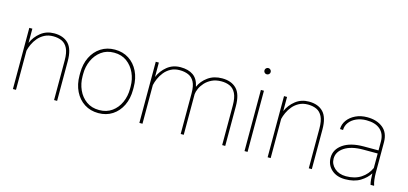

<svg xmlns="http://www.w3.org/2000/svg" viewBox="-63 -1157 3401 1602"><g transform="rotate(15 1637.5 -356.0)"><path d="M296.4 -512.2Q253.4 -512.2 220.9 -495.1Q188.5 -478 166 -451.2Q143.6 -424.3 129.9 -394.3Q116.2 -364.3 110.4 -338.4V0H84V-528.3H110.4V-405.8Q134.3 -461.4 182.9 -499.8Q231.4 -538.1 297.9 -538.1Q377.9 -538.1 421.9 -492.4Q465.8 -446.8 465.8 -341.8V0H439.5V-341.8Q439.5 -409.2 421.1 -446Q402.8 -482.9 370.6 -497.6Q338.4 -512.2 296.4 -512.2Z M591.3 -253.9V-274.4Q591.3 -352.1 620.6 -411.4Q649.9 -470.7 701.9 -504.4Q753.9 -538.1 822.3 -538.1Q891.6 -538.1 943.6 -504.4Q995.6 -470.7 1024.7 -411.4Q1053.7 -352.1 1053.7 -274.4V-253.9Q1053.7 -176.8 1024.7 -117.2Q995.6 -57.6 943.8 -23.9Q892.1 9.8 823.2 9.8Q754.4 9.8 702.1 -23.9Q649.9 -57.6 620.6 -117.2Q591.3 -176.8 591.3 -253.9ZM617.7 -274.4V-253.9Q617.7 -190.9 642.1 -136.7Q666.5 -82.5 712.4 -49.6Q758.3 -16.6 823.2 -16.6Q887.7 -16.6 933.3 -49.6Q979 -82.5 1003.2 -136.7Q1027.3 -190.9 1027.3 -253.9V-274.4Q1027.3 -336.4 1002.9 -390.4Q978.5 -444.3 932.9 -478Q887.2 -511.7 822.3 -511.7Q757.8 -511.7 712.2 -478Q666.5 -444.3 642.1 -390.4Q617.7 -336.4 617.7 -274.4Z M1559.6 -351.6V0H1533.2V-351.6Q1533.2 -415 1514.6 -449.7Q1496.1 -484.4 1463.4 -498.3Q1430.7 -512.2 1388.7 -512.2Q1344.7 -512.2 1312 -494.4Q1279.3 -476.6 1257.1 -448.7Q1234.9 -420.9 1221.7 -390.4Q1208.5 -359.9 1203.1 -334V0H1176.3V-528.3H1203.1V-403.8Q1226.6 -460.4 1274.7 -499.3Q1322.8 -538.1 1390.1 -538.1Q1456.5 -538.1 1498.8 -508.8Q1541 -479.5 1554.2 -413.1Q1576.2 -465.3 1626.7 -501.7Q1677.2 -538.1 1748.5 -538.1Q1828.6 -538.1 1873.3 -492.4Q1918 -446.8 1918 -341.8V0H1891.6V-341.8Q1891.6 -409.2 1873 -446.3Q1854.5 -483.4 1821.8 -498Q1789.1 -512.7 1747.1 -512.2Q1700.2 -511.7 1665.8 -494.9Q1631.3 -478 1608.4 -452.6Q1585.4 -427.2 1573.5 -400.1Q1561.5 -373 1559.6 -351.6Z M2070.8 -693.4Q2070.8 -704.6 2078.6 -712.6Q2086.4 -720.7 2097.7 -720.7Q2108.9 -720.7 2116.9 -712.6Q2125 -704.6 2125 -693.4Q2125 -682.1 2116.9 -674.3Q2108.9 -666.5 2097.7 -666.5Q2086.4 -666.5 2078.6 -674.3Q2070.8 -682.1 2070.8 -693.4ZM2110.8 -528.3V0H2084.5V-528.3Z M2496.6 -512.2Q2453.6 -512.2 2421.1 -495.1Q2388.7 -478 2366.2 -451.2Q2343.8 -424.3 2330.1 -394.3Q2316.4 -364.3 2310.5 -338.4V0H2284.2V-528.3H2310.5V-405.8Q2334.5 -461.4 2383.1 -499.8Q2431.6 -538.1 2498 -538.1Q2578.1 -538.1 2622.1 -492.4Q2666 -446.8 2666 -341.8V0H2639.6V-341.8Q2639.6 -409.2 2621.3 -446Q2603 -482.9 2570.8 -497.6Q2538.6 -512.2 2496.6 -512.2Z M3172.9 0Q3168 -19 3165.5 -45.7Q3163.1 -72.3 3163.1 -96.7Q3136.7 -53.7 3085.2 -22Q3033.7 9.8 2955.1 9.8Q2881.3 9.8 2836.9 -30.5Q2792.5 -70.8 2792.5 -133.8Q2792.5 -204.6 2857.2 -249.8Q2921.9 -294.9 3036.6 -294.9H3163.1V-372.1Q3163.1 -438 3121.1 -474.9Q3079.1 -511.7 3002 -511.7Q2954.1 -511.7 2915.8 -494.9Q2877.4 -478 2855.2 -448.7Q2833 -419.4 2833 -382.8L2806.6 -383.8Q2806.6 -425.3 2831.8 -460.2Q2856.9 -495.1 2901.1 -516.6Q2945.3 -538.1 3002 -538.1Q3084.5 -538.1 3137 -496.3Q3189.5 -454.6 3189.5 -371.1V-106.4Q3189.5 -78.1 3193.1 -49.3Q3196.8 -20.5 3203.1 -4.4V0ZM2955.1 -16.1Q3031.7 -16.1 3084.2 -50.3Q3136.7 -84.5 3163.1 -142.6V-268.1H3038.1Q2936 -268.1 2877.4 -230Q2818.8 -191.9 2818.8 -131.8Q2818.8 -84 2856.9 -50Q2895 -16.1 2955.1 -16.1Z"/></g></svg>

Font: Vazirmatn FD Thin
Style: Regular
Weight: 100
Designer: Saber Rastikerdar
Foundry: Saber Rastikerdar
Version: Version 33.003